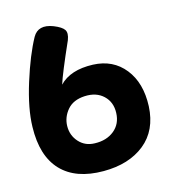

<svg xmlns="http://www.w3.org/2000/svg" viewBox="-111 -790 822 927"><g transform="rotate(-15 300.0 -327.0)"><path d="M207 -408.2Q262.7 -466.8 375 -462.9Q474.6 -459 531.7 -387.2Q588.9 -315.4 584 -199.2Q578.1 -80.1 499 -16.6Q419.9 46.9 293 46.9Q154.3 46.9 83 -28.3Q11.7 -103.5 15.6 -248Q17.6 -338.9 56.6 -463.4Q95.7 -587.9 138.7 -666Q168.9 -718.8 240.2 -691.4Q279.3 -675.8 290.5 -658.7Q301.8 -641.6 289.1 -608.4Q222.7 -459 207 -408.2ZM423.8 -209Q425.8 -262.7 390.6 -295.9Q355.5 -329.1 296.9 -326.2Q239.3 -323.2 209.5 -288.1Q179.7 -252.9 178.7 -209Q177.7 -162.1 208 -128.4Q238.3 -94.7 286.1 -93.8Q344.7 -91.8 383.3 -123Q421.9 -154.3 423.8 -209Z"/></g></svg>

Font: Gen Jyuu GothicX Heavy
Style: Bold
Weight: 900
Designer: [Source Han Sans]
Ryoko NISHIZUKA  (kana & ideographs); Paul D. Hunt (Latin, Greek & Cyrillic); Wenlong ZHANG  (bopomofo
Version: Version 1.002.20150607